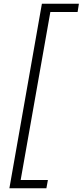

<svg xmlns="http://www.w3.org/2000/svg" viewBox="-20 -892 440 1022"><path d="M227 110H30L203 -872H400L393 -828H248L90 66H235Z"/></svg>

Font: Open Sauce One Light Italic
Style: Regular
Weight: 300
Italic angle: -10°
Designer: Alfredo Marco Pradil
Foundry: Creative Sauce Fz LLC
Version: Version 1.477